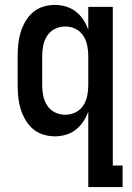

<svg xmlns="http://www.w3.org/2000/svg" viewBox="-20 -548 540 783"><path d="M246 -80Q268 -80 287.5 -89.5Q307 -99 319 -117Q331 -135 335.5 -156.5Q340 -178 340 -200V-320Q340 -342 335.5 -363.5Q331 -385 319 -403Q307 -421 287.5 -430.5Q268 -440 246 -440Q224 -440 204.5 -430.5Q185 -421 173 -403Q161 -385 156.5 -363.5Q152 -342 152 -320V-200Q152 -178 156.5 -156.5Q161 -135 173 -117Q185 -99 204.5 -89.5Q224 -80 246 -80ZM340 215V-93Q332 -71 319.5 -52Q307 -33 289 -19Q271 -5 248.5 1.5Q226 8 204 8Q179 8 155.5 0.5Q132 -7 114 -22.5Q96 -38 83.5 -59.5Q71 -81 64 -104Q57 -127 54.5 -151.5Q52 -176 52 -200V-320Q52 -344 54.5 -368.5Q57 -393 64 -416Q71 -439 83.5 -460.5Q96 -482 114 -497.5Q132 -513 155.5 -520.5Q179 -528 204 -528Q226 -528 248.5 -521.5Q271 -515 289 -501Q307 -487 319.5 -468Q332 -449 340 -427V-520H440V127H480V215Z"/></svg>

Font: Iosevka Semibold
Style: Regular
Weight: 600
Monospace: yes
Designer: Belleve Invis
Foundry: Belleve Invis
Version: Version 33.2.3; ttfautohint (v1.8.4)